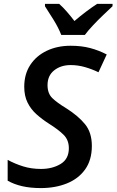

<svg xmlns="http://www.w3.org/2000/svg" viewBox="-20 -960 601 990"><path d="M190.4 9.8Q136.7 9.8 94.2 0Q51.8 -9.8 19.5 -28.3V-135.7Q57.1 -115.2 99.4 -102.1Q141.6 -88.9 191.4 -88.9Q250 -88.9 292.5 -114.5Q335 -140.1 335 -195.8Q335 -237.8 308.6 -264.4Q282.2 -291 231 -323.2Q197.3 -344.7 168.5 -370.4Q139.6 -396 122.3 -430.7Q105 -465.3 105 -512.7Q105 -577.6 136 -625Q167 -672.4 221.2 -698.2Q275.4 -724.1 344.2 -724.1Q399.9 -724.1 444.3 -712.4Q488.8 -700.7 530.3 -679.2L487.8 -587.4Q454.6 -603.5 418.2 -614Q381.8 -624.5 344.2 -624.5Q293.9 -624.5 259.5 -597.4Q225.1 -570.3 225.1 -521Q225.1 -478 249.8 -454.1Q274.4 -430.2 321.3 -401.9Q383.3 -362.8 418.5 -319.6Q453.6 -276.4 453.6 -208Q453.6 -134.8 418.9 -86.4Q384.3 -38.1 324.7 -14.2Q265.1 9.8 190.4 9.8ZM295.9 -779.8Q281.7 -816.4 256.6 -857.2Q231.4 -897.9 211.9 -927.7V-939.9H285.2Q303.7 -923.8 324.7 -899.7Q345.7 -875.5 363.8 -851.6Q423.8 -902.8 480.5 -939.9H560.5L560.1 -927.7Q541.5 -910.2 513.9 -884Q486.3 -857.9 460 -829.8Q433.6 -801.8 417.5 -779.8Z"/></svg>

Font: Open Sans SemiBold
Style: Italic
Weight: 600
Italic angle: -12°
Designer: Monotype Design Team
Foundry: Monotype Imaging Inc.
Version: Version 3.003; ttfautohint (v1.8.4)